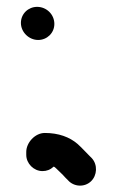

<svg xmlns="http://www.w3.org/2000/svg" viewBox="-20 -502 349 574"><path d="M42.5 -433.5C42.5 -405.6 66.8 -382.5 94 -382.5C120.7 -382.5 142.5 -403.4 142.5 -430.5C142.5 -458.7 119.3 -481.5 91 -481.5C64.3 -481.5 42.5 -460.6 42.5 -433.5ZM58.5 -48V-39C58.5 -13.2 80.8 9.5 107 9.5C119.7 9.5 130.3 5.5 140.7 -4C141.8 -3.6 144.5 -1.9 146.7 0.3C158.1 11.7 165.5 17.7 175.5 29.1L183.4 37C200.7 56.5 232.4 58.9 252.2 39.9C270.5 22.3 272.5 -9.5 254.4 -29.2L246.3 -37.3C234.1 -49.5 226.1 -58.7 212 -71.6C188.2 -92.2 155.1 -104.5 114 -104.5C84.5 -104.5 58.5 -75.2 58.5 -48Z"/></svg>

Font: HoneyBee
Style: Blk
Weight: 700
Foundry: Cannot Into Space Fonts
Version: Version 0.89